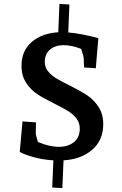

<svg xmlns="http://www.w3.org/2000/svg" viewBox="-20 -808 625 982"><path d="M247 151 253 12Q201 9 154.5 -3.5Q108 -16 81 -31L95 -187L164 -182L163 -129Q162 -119 174 -82Q232 -57 281 -57Q329 -57 358.5 -81.5Q388 -106 388 -150Q388 -180 371 -202Q354 -224 329 -239.5Q304 -255 260 -277Q205 -304 171.5 -326Q138 -348 114 -384Q90 -420 90 -472Q90 -548 142 -593Q194 -638 278 -643L284 -788L335 -785L329 -642Q392 -637 483 -613L470 -459L410 -463L408 -511Q408 -519 395 -558Q347 -577 305 -577Q263 -577 236 -554.5Q209 -532 209 -491Q209 -464 225.5 -443.5Q242 -423 266.5 -408Q291 -393 334 -372Q390 -344 424.5 -321.5Q459 -299 483.5 -262Q508 -225 508 -173Q508 -90 451 -41.5Q394 7 305 12L299 154Z"/></svg>

Font: Andada Pro SemiBold
Style: Regular
Weight: 600
Designer: Carolina Giovagnoli
Foundry: Huerta Tipografica
Version: Version 3.005